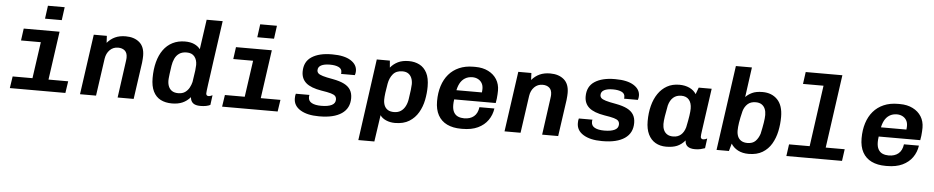

<svg xmlns="http://www.w3.org/2000/svg" viewBox="-46 -1081 7892 1622"><g transform="rotate(5 3900.0 -270.0)"><path d="M215 0 273 -409H105L119 -511H423L351 0ZM46 0 61 -100H532L517 0ZM291 -610 306 -721H448L433 -610Z M641 0 713 -511H824L827 -452Q856 -486 894 -503.5Q932 -521 984 -521Q1056 -521 1100 -483.5Q1144 -446 1144 -369Q1144 -359 1143 -343.5Q1142 -328 1140 -310L1096 0H960L1003 -311Q1005 -323 1005.5 -331.5Q1006 -340 1006 -344Q1006 -383 984.5 -401.5Q963 -420 928 -420Q886 -420 857.5 -391.5Q829 -363 822 -317L777 0Z M1421 10Q1365 10 1324.5 -11Q1284 -32 1262 -76.5Q1240 -121 1240 -190Q1240 -264 1256 -325Q1272 -386 1303.5 -430Q1335 -474 1381.5 -497.5Q1428 -521 1487 -521Q1533 -521 1565 -506.5Q1597 -492 1616 -467L1652 -720H1788Q1774 -617 1761.5 -532Q1749 -447 1740 -380Q1731 -313 1724 -263Q1717 -213 1712 -178.5Q1707 -144 1705 -124.5Q1703 -105 1703 -100Q1703 -91 1708 -85Q1713 -79 1723 -79Q1731 -79 1740.5 -82Q1750 -85 1757 -89L1746 -6Q1715 10 1662 10Q1620 10 1599.5 -7Q1579 -24 1577 -57Q1548 -23 1510 -6.5Q1472 10 1421 10ZM1466 -81Q1502 -81 1524.5 -97Q1547 -113 1560 -137Q1573 -161 1579 -186Q1590 -252 1593.5 -284.5Q1597 -317 1597 -332Q1597 -375 1575 -402.5Q1553 -430 1509 -430Q1470 -430 1445.5 -413Q1421 -396 1408 -368Q1395 -340 1390 -307Q1383 -261 1380 -236Q1377 -211 1376 -199.5Q1375 -188 1375 -182Q1375 -151 1385 -128.5Q1395 -106 1415 -93.5Q1435 -81 1466 -81Z M2015 0 2073 -409H1905L1919 -511H2223L2151 0ZM1846 0 1861 -100H2332L2317 0ZM2091 -610 2106 -721H2248L2233 -610Z M2666 10Q2568 10 2510 -25.5Q2452 -61 2452 -123Q2452 -135 2453 -145Q2454 -155 2457 -163H2573Q2571 -159 2570.5 -155Q2570 -151 2570 -144Q2570 -111 2599 -95.5Q2628 -80 2679 -80Q2737 -80 2768 -95.5Q2799 -111 2799 -143Q2799 -161 2789 -172.5Q2779 -184 2751.5 -192Q2724 -200 2671 -208Q2580 -223 2539 -258.5Q2498 -294 2498 -354Q2498 -439 2561 -480Q2624 -521 2730 -521H2737Q2837 -521 2891.5 -487Q2946 -453 2946 -398Q2946 -389 2944.5 -380Q2943 -371 2940 -363H2823Q2824 -368 2824 -371Q2824 -374 2824 -379Q2824 -407 2796.5 -420Q2769 -433 2723 -433Q2675 -433 2648.5 -419Q2622 -405 2622 -377Q2622 -362 2632 -351.5Q2642 -341 2671.5 -332Q2701 -323 2759 -313Q2818 -302 2854.5 -283.5Q2891 -265 2908.5 -236Q2926 -207 2926 -166Q2926 -80 2860 -35Q2794 10 2673 10Z M3017 181 3113 -511H3224L3229 -452Q3255 -484 3292.5 -502.5Q3330 -521 3385 -521Q3435 -521 3475 -500.5Q3515 -480 3538 -436Q3561 -392 3561 -320Q3561 -264 3549.5 -206Q3538 -148 3509.5 -99Q3481 -50 3433 -20Q3385 10 3312 10Q3271 10 3236.5 -5Q3202 -20 3186 -45L3153 181ZM3296 -81Q3330 -81 3353.5 -96.5Q3377 -112 3391.5 -139.5Q3406 -167 3411 -201Q3418 -244 3422 -279.5Q3426 -315 3426 -329Q3426 -359 3416 -382Q3406 -405 3387 -417.5Q3368 -430 3338 -430Q3286 -430 3258.5 -397.5Q3231 -365 3222 -315Q3214 -272 3209.5 -236Q3205 -200 3205 -179Q3205 -150 3214.5 -128Q3224 -106 3244 -93.5Q3264 -81 3296 -81Z M3873 10Q3804 10 3754 -14Q3704 -38 3677.5 -86Q3651 -134 3651 -205Q3651 -276 3669.5 -334Q3688 -392 3723.5 -433.5Q3759 -475 3811.5 -498Q3864 -521 3932 -521H3949Q4011 -521 4058 -497.5Q4105 -474 4130.5 -433Q4156 -392 4156 -338Q4156 -325 4155 -307Q4154 -289 4152 -270Q4150 -251 4146 -232H3734L3802 -277Q3797 -254 3793.5 -229.5Q3790 -205 3790 -185Q3790 -146 3803.5 -122.5Q3817 -99 3840 -89.5Q3863 -80 3891 -80Q3942 -80 3973.5 -106Q4005 -132 4012 -185H4139Q4131 -129 4100 -85Q4069 -41 4015.5 -15.5Q3962 10 3884 10ZM3803 -293 3745 -311H4022Q4023 -322 4023.5 -328.5Q4024 -335 4024 -341Q4024 -371 4011.5 -391Q3999 -411 3978 -421.5Q3957 -432 3932 -432Q3895 -432 3868 -415Q3841 -398 3825 -367Q3809 -336 3803 -293Z M4241 0 4313 -511H4424L4427 -452Q4456 -486 4494 -503.5Q4532 -521 4584 -521Q4656 -521 4700 -483.5Q4744 -446 4744 -369Q4744 -359 4743 -343.5Q4742 -328 4740 -310L4696 0H4560L4603 -311Q4605 -323 4605.5 -331.5Q4606 -340 4606 -344Q4606 -383 4584.5 -401.5Q4563 -420 4528 -420Q4486 -420 4457.5 -391.5Q4429 -363 4422 -317L4377 0Z M5066 10Q4968 10 4910 -25.5Q4852 -61 4852 -123Q4852 -135 4853 -145Q4854 -155 4857 -163H4973Q4971 -159 4970.5 -155Q4970 -151 4970 -144Q4970 -111 4999 -95.5Q5028 -80 5079 -80Q5137 -80 5168 -95.5Q5199 -111 5199 -143Q5199 -161 5189 -172.5Q5179 -184 5151.5 -192Q5124 -200 5071 -208Q4980 -223 4939 -258.5Q4898 -294 4898 -354Q4898 -439 4961 -480Q5024 -521 5130 -521H5137Q5237 -521 5291.5 -487Q5346 -453 5346 -398Q5346 -389 5344.5 -380Q5343 -371 5340 -363H5223Q5224 -368 5224 -371Q5224 -374 5224 -379Q5224 -407 5196.5 -420Q5169 -433 5123 -433Q5075 -433 5048.5 -419Q5022 -405 5022 -377Q5022 -362 5032 -351.5Q5042 -341 5071.5 -332Q5101 -323 5159 -313Q5218 -302 5254.5 -283.5Q5291 -265 5308.5 -236Q5326 -207 5326 -166Q5326 -80 5260 -35Q5194 10 5073 10Z M5612 10Q5560 10 5521 -12.5Q5482 -35 5460 -80Q5438 -125 5438 -192Q5438 -262 5453.5 -322Q5469 -382 5499.5 -426.5Q5530 -471 5574.5 -496Q5619 -521 5679 -521Q5727 -521 5764.5 -503.5Q5802 -486 5822 -454L5843 -511H5953L5903 -157Q5899 -131 5898 -119.5Q5897 -108 5897 -99Q5897 -90 5903 -84.5Q5909 -79 5918 -79Q5926 -79 5934.5 -81.5Q5943 -84 5952 -89L5941 -6Q5925 0 5904 5Q5883 10 5857 10Q5815 10 5793.5 -7Q5772 -24 5772 -57Q5741 -21 5704 -5.5Q5667 10 5612 10ZM5663 -81Q5703 -81 5729 -103.5Q5755 -126 5767 -168Q5780 -230 5785.5 -268Q5791 -306 5791 -328Q5791 -376 5768.5 -403Q5746 -430 5703 -430Q5662 -430 5635 -406.5Q5608 -383 5596 -338Q5585 -283 5579 -243.5Q5573 -204 5573 -179Q5573 -152 5582.5 -129.5Q5592 -107 5612 -94Q5632 -81 5663 -81Z M6311 10Q6259 10 6221 -10Q6183 -30 6162 -64L6144 0H6039L6140 -720H6276L6241 -466Q6261 -488 6295 -504.5Q6329 -521 6384 -521Q6463 -521 6510.5 -471.5Q6558 -422 6558 -325Q6558 -263 6545.5 -203.5Q6533 -144 6504.5 -95.5Q6476 -47 6428.5 -18.5Q6381 10 6311 10ZM6293 -81Q6337 -81 6361 -105Q6385 -129 6398 -168Q6410 -222 6416.5 -263Q6423 -304 6423 -330Q6423 -359 6413.5 -381.5Q6404 -404 6384.5 -417Q6365 -430 6334 -430Q6291 -430 6265.5 -406.5Q6240 -383 6229 -346Q6214 -285 6208 -246Q6202 -207 6202 -178Q6202 -150 6211.5 -128Q6221 -106 6241.5 -93.5Q6262 -81 6293 -81Z M6806 0 6892 -619H6718L6732 -721H7043L6942 0ZM6631 0 6645 -100H7117L7103 0Z M7473 10Q7404 10 7354 -14Q7304 -38 7277.5 -86Q7251 -134 7251 -205Q7251 -276 7269.5 -334Q7288 -392 7323.5 -433.5Q7359 -475 7411.5 -498Q7464 -521 7532 -521H7549Q7611 -521 7658 -497.5Q7705 -474 7730.5 -433Q7756 -392 7756 -338Q7756 -325 7755 -307Q7754 -289 7752 -270Q7750 -251 7746 -232H7334L7402 -277Q7397 -254 7393.5 -229.5Q7390 -205 7390 -185Q7390 -146 7403.5 -122.5Q7417 -99 7440 -89.5Q7463 -80 7491 -80Q7542 -80 7573.5 -106Q7605 -132 7612 -185H7739Q7731 -129 7700 -85Q7669 -41 7615.5 -15.5Q7562 10 7484 10ZM7403 -293 7345 -311H7622Q7623 -322 7623.5 -328.5Q7624 -335 7624 -341Q7624 -371 7611.5 -391Q7599 -411 7578 -421.5Q7557 -432 7532 -432Q7495 -432 7468 -415Q7441 -398 7425 -367Q7409 -336 7403 -293Z"/></g></svg>

Font: Chivo Mono SemiBold
Style: Italic
Weight: 600
Italic angle: -8.05°
Monospace: yes
Version: Version 1.008